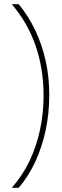

<svg xmlns="http://www.w3.org/2000/svg" viewBox="-20 -734 295 912"><path d="M214 -282Q214 -194 196.5 -113.5Q179 -33 147 35.5Q115 104 69 158H36Q88 99 121 29Q154 -41 170.5 -119Q187 -197 187 -281Q187 -406 149.5 -515.5Q112 -625 36 -714H69Q115 -658 147 -591Q179 -524 196.5 -447Q214 -370 214 -282Z"/></svg>

Font: Noto Sans Cham Thin
Style: Regular
Weight: 250
Version: Version 2.002